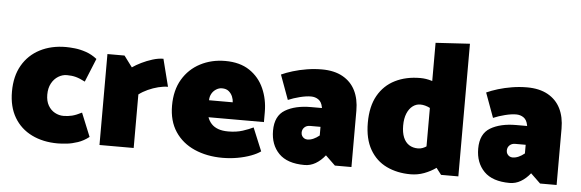

<svg xmlns="http://www.w3.org/2000/svg" viewBox="-47 -856 3080 1018"><g transform="rotate(5 1493.0 -347.5)"><path d="M400 -163Q371 -148 349 -142.5Q327 -137 303 -137Q279 -137 257 -149Q235 -161 221.5 -184.5Q208 -208 208 -242Q208 -277 221.5 -302Q235 -327 257 -340.5Q279 -354 303 -354Q329 -354 350 -348.5Q371 -343 400 -328L451 -453Q423 -475 392 -485.5Q361 -496 333 -499Q305 -502 285 -502Q207 -502 147 -471Q87 -440 53.5 -382Q20 -324 20 -242Q20 -161 53.5 -104.5Q87 -48 147 -18.5Q207 11 285 11Q305 11 333 8Q361 5 392 -5.5Q423 -16 451 -38Z M689 0V-285Q710 -301 736.5 -313Q763 -325 790.5 -332Q818 -339 842 -339L805 -485Q778 -485 747.5 -475.5Q717 -466 689.5 -452.5Q662 -439 642 -425L598 -484H507V0Z M1365 -197V-250Q1365 -318 1339.5 -375.5Q1314 -433 1262.5 -467.5Q1211 -502 1133 -502Q1060 -502 1000.5 -471Q941 -440 906.5 -382Q872 -324 872 -242Q872 -160 909.5 -103.5Q947 -47 1013 -18Q1079 11 1162 11Q1203 11 1242 4Q1281 -3 1313 -15Q1345 -27 1364 -41L1313 -164Q1291 -153 1257.5 -142Q1224 -131 1180 -131Q1149 -131 1127 -139Q1105 -147 1091 -162Q1077 -177 1070 -197ZM1065 -287Q1065 -306 1073.5 -321.5Q1082 -337 1097 -346.5Q1112 -356 1128 -356Q1151 -356 1164.5 -344.5Q1178 -333 1184.5 -317Q1191 -301 1191 -287Z M1569 -159Q1569 -176 1580.5 -187Q1592 -198 1610 -198H1666V-152Q1650 -139 1634 -132Q1618 -125 1602 -125Q1593 -125 1585.5 -129.5Q1578 -134 1573.5 -141.5Q1569 -149 1569 -159ZM1481 -325Q1509 -337 1543 -345.5Q1577 -354 1602 -354Q1625 -354 1642 -342Q1659 -330 1664 -303L1665 -298H1607Q1523 -298 1470 -266.5Q1417 -235 1417 -156Q1417 -81 1462 -35Q1507 11 1599 11Q1630 11 1657.5 -5Q1685 -21 1708 -50L1760 0H1848V-300Q1848 -362 1825.5 -407Q1803 -452 1758 -477Q1713 -502 1647 -502Q1607 -502 1567.5 -495.5Q1528 -489 1493.5 -478.5Q1459 -468 1433 -456Z M2235 -117 2325 0H2417V-706L2235 -695ZM2294 -195Q2265 -165 2240 -147Q2215 -129 2191 -129Q2163 -129 2143 -142Q2123 -155 2112.5 -180.5Q2102 -206 2102 -243Q2102 -281 2113 -307.5Q2124 -334 2142.5 -348Q2161 -362 2183 -362Q2209 -362 2237 -347.5Q2265 -333 2294 -306L2345 -413Q2317 -445 2288.5 -464.5Q2260 -484 2230.5 -493Q2201 -502 2171 -502Q2095 -502 2037 -473Q1979 -444 1946.5 -386.5Q1914 -329 1914 -242Q1914 -156 1946.5 -99.5Q1979 -43 2035.5 -16Q2092 11 2163 11Q2201 11 2235.5 -2Q2270 -15 2298.5 -35.5Q2327 -56 2345 -78Z M2661 -159Q2661 -176 2672.5 -187Q2684 -198 2702 -198H2758V-152Q2742 -139 2726 -132Q2710 -125 2694 -125Q2685 -125 2677.5 -129.5Q2670 -134 2665.5 -141.5Q2661 -149 2661 -159ZM2573 -325Q2601 -337 2635 -345.5Q2669 -354 2694 -354Q2717 -354 2734 -342Q2751 -330 2756 -303L2757 -298H2699Q2615 -298 2562 -266.5Q2509 -235 2509 -156Q2509 -81 2554 -35Q2599 11 2691 11Q2722 11 2749.5 -5Q2777 -21 2800 -50L2852 0H2940V-300Q2940 -362 2917.5 -407Q2895 -452 2850 -477Q2805 -502 2739 -502Q2699 -502 2659.5 -495.5Q2620 -489 2585.5 -478.5Q2551 -468 2525 -456Z"/></g></svg>

Font: Catamaran Black
Style: Regular
Weight: 900
Designer: Pria Ravichandran
Version: Version 2.000